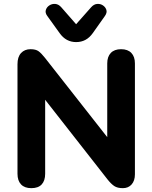

<svg xmlns="http://www.w3.org/2000/svg" viewBox="-20 -970 793 999"><path d="M143 9Q108 9 89.5 -10.5Q71 -30 71 -66V-636Q71 -674 89.5 -694Q108 -714 139 -714Q166 -714 180.5 -703.5Q195 -693 214 -669L565 -222H538V-640Q538 -675 556.5 -694.5Q575 -714 610 -714Q645 -714 663.5 -694.5Q682 -675 682 -640V-63Q682 -30 665 -10.5Q648 9 619 9Q591 9 574.5 -2Q558 -13 539 -37L189 -484H215V-66Q215 -30 197 -10.5Q179 9 143 9ZM376 -751Q350 -751 328.5 -762.5Q307 -774 290 -798L226 -887Q214 -903 218.5 -918Q223 -933 237 -942Q251 -951 268 -949.5Q285 -948 299 -932L376 -844L454 -932Q468 -948 485 -949.5Q502 -951 515.5 -942Q529 -933 533.5 -918.5Q538 -904 526 -887L463 -798Q446 -774 424.5 -762.5Q403 -751 376 -751Z"/></svg>

Font: Nunito ExtraLight ExtraBold
Style: Regular
Weight: 800
Version: Version 3.602